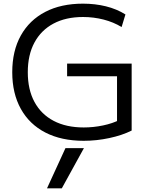

<svg xmlns="http://www.w3.org/2000/svg" viewBox="-20 -760 820 1050"><path d="M318 270H237L338 50H439ZM438 10Q316 10 228.5 -35Q141 -80 94 -164.5Q47 -249 47 -365Q47 -482 94 -566Q141 -650 227.5 -695Q314 -740 434 -740Q500 -740 559 -725.5Q618 -711 666 -681L645 -612Q601 -639 546.5 -653Q492 -667 434 -667Q340 -667 272.5 -631Q205 -595 168.5 -527.5Q132 -460 132 -365Q132 -270 168.5 -202.5Q205 -135 273.5 -99Q342 -63 438 -63Q491 -63 543.5 -74Q596 -85 635 -105L620 -74V-343H347V-412H700V-46Q648 -20 578 -5Q508 10 438 10Z"/></svg>

Font: M PLUS 1
Style: Regular
Weight: 400
Designer: Coji Morishita
Foundry: UNDERFOREST DESIGN
Version: Version 1.001